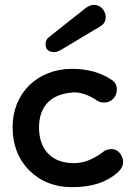

<svg xmlns="http://www.w3.org/2000/svg" viewBox="-20 -756 552 792"><path d="M182 -603C173 -596 168 -586 168 -574C168 -552 180 -541 205 -541C216 -541 219 -546 226 -547L395 -648C409 -657 416 -669 416 -685C416 -714 393 -736 368 -736C353 -736 338 -727 330 -720ZM277 16C349 16 414 1 467 -46C481 -59 488 -73 488 -88C488 -109 472 -141 440 -141C426 -141 415 -137 406 -130C366 -99 326 -83 285 -83C193 -83 141 -139 141 -230C141 -318 190 -366 274 -374C278 -374 282 -375 285 -375C316 -375 349 -363 384 -339C391 -335 400 -333 410 -333C437 -333 462 -354 462 -387C462 -404 455 -418 440 -427C395 -457 341 -472 277 -472C136 -472 32 -373 32 -232C32 -159 55 -99 101 -53C147 -7 206 16 277 16Z"/></svg>

Font: Dongle
Style: Regular
Weight: 400
Designer: Yanghee Ryu
Foundry: Yanghee Ryu
Version: Version 2.000